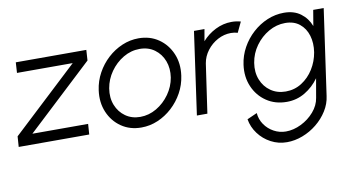

<svg xmlns="http://www.w3.org/2000/svg" viewBox="-104 -705 2144 1145"><g transform="rotate(-10 967.5 -132.0)"><path d="M463 -436.5 63.5 -63.5H401L396.5 0H-30.5L-26 -63.5L373.5 -436.5H36L40 -500H467Z M711 13Q642 13 590.2 -22.5Q538.5 -58 513.2 -117.8Q488 -177.5 498 -250Q505.5 -305 531.8 -352.8Q558 -400.5 597.5 -436.8Q637 -473 685.2 -493.5Q733.5 -514 785 -514Q854 -514 905.8 -478.5Q957.5 -443 983 -383Q1008.5 -323 998 -250Q990.5 -195.5 964.2 -148Q938 -100.5 898.5 -64.2Q859 -28 811 -7.5Q763 13 711 13ZM715 -50.5Q767.5 -50.5 814.2 -78Q861 -105.5 893.2 -151Q925.5 -196.5 934.5 -250Q943 -304.5 925.8 -350Q908.5 -395.5 870.8 -423Q833 -450.5 781 -450.5Q728 -450.5 681.2 -422.8Q634.5 -395 602.5 -349.5Q570.5 -304 561.5 -250Q552.5 -194.5 570.5 -149.2Q588.5 -104 626.5 -77.2Q664.5 -50.5 715 -50.5Z M1048.5 0 1119 -500H1182.5L1170 -428.5Q1203.5 -467 1250.5 -490.5Q1297.5 -514 1348.5 -514Q1378 -514 1404 -506.5L1374 -443.5Q1355.5 -449.5 1333.5 -449.5Q1291.5 -449.5 1253.2 -429Q1215 -408.5 1188.5 -373.8Q1162 -339 1155 -297L1112 0Z M1841 -500H1904.5L1830.5 19.5Q1824.5 66.5 1798.2 108.2Q1772 150 1732.5 182Q1693 214 1645.8 232Q1598.5 250 1551 250Q1499 250 1454.2 226.2Q1409.5 202.5 1379.8 162.5Q1350 122.5 1342 74.5L1402.5 47.5Q1405.5 86 1427.2 117.5Q1449 149 1483 167.5Q1517 186 1555.5 186Q1602 186 1648.2 163.2Q1694.5 140.5 1727.2 102.5Q1760 64.5 1767 19.5L1787 -95.5Q1752.5 -47 1702.2 -17Q1652 13 1591.5 13Q1521.5 13 1469 -22.5Q1416.5 -58 1390.8 -117.8Q1365 -177.5 1375 -250Q1382.5 -304.5 1409 -352.2Q1435.5 -400 1475.5 -436.2Q1515.5 -472.5 1564.2 -493Q1613 -513.5 1665.5 -513.5Q1726 -513.5 1766.2 -483.5Q1806.5 -453.5 1825 -405ZM1596 -49Q1649.5 -49 1693 -76.8Q1736.5 -104.5 1765 -150.2Q1793.5 -196 1802.5 -250Q1811 -305 1797.2 -350.8Q1783.5 -396.5 1749.2 -424.2Q1715 -452 1662 -452Q1609.5 -452 1562 -424.8Q1514.5 -397.5 1481.5 -351.8Q1448.5 -306 1439.5 -250Q1430.5 -194 1448.8 -148.2Q1467 -102.5 1505.8 -75.8Q1544.5 -49 1596 -49Z"/></g></svg>

Font: Urbanist Light
Style: Italic
Weight: 300
Italic angle: -8°
Designer: Corey Hu
Foundry: Corey Hu
Version: Version 1.330; ttfautohint (v1.8.4.7-5d5b)